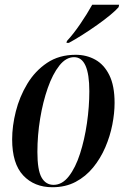

<svg xmlns="http://www.w3.org/2000/svg" viewBox="-20 -776 532 806"><path d="M200 10Q124 10 77.5 -39.5Q31 -89 31 -191Q31 -247 46.5 -308.5Q62 -370 94.5 -424Q127 -478 177.5 -512Q228 -546 298 -546Q343 -546 380 -525.5Q417 -505 439 -460.5Q461 -416 461 -344Q461 -301 451.5 -252.5Q442 -204 422 -157.5Q402 -111 371 -73Q340 -35 297.5 -12.5Q255 10 200 10ZM205 0Q241 0 269 -36Q297 -72 316 -131Q335 -190 345 -259Q355 -328 355 -393Q355 -536 291 -536Q257 -536 229 -500.5Q201 -465 180.5 -406.5Q160 -348 148.5 -278Q137 -208 137 -138Q137 -62 154.5 -31Q172 0 205 0ZM261 -604Q288 -633 317 -675.5Q346 -718 367 -756H480L478 -746Q467 -733 443.5 -713.5Q420 -694 389 -672Q358 -650 326.5 -630Q295 -610 269 -596H259Z"/></svg>

Font: Noto Serif Display ExtraCondensed SemiBold
Style: Italic
Weight: 600
Width: 2
Italic angle: -12°
Designer: Monotype Design Team
Foundry: Monotype Imaging Inc.
Version: Version 2.009